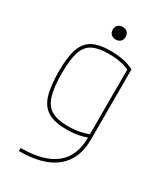

<svg xmlns="http://www.w3.org/2000/svg" viewBox="-219 -773 938 1085"><g transform="rotate(30 250.0 -230.5)"><path d="M92 200Q242 200 317 139.5Q392 79 392 -40V-498L403 -480Q374 -495 338 -502.5Q302 -510 258 -510Q191 -510 152.5 -490Q114 -470 98 -420.5Q82 -371 82 -284Q82 -191 98.5 -137.5Q115 -84 154 -62Q193 -40 261 -40Q302 -40 336.5 -47Q371 -54 402 -67L410 -49Q382 -36 345.5 -28Q309 -20 261 -20Q187 -20 143 -45Q99 -70 80.5 -128Q62 -186 62 -284Q62 -377 80.5 -430.5Q99 -484 142 -507Q185 -530 258 -530Q350 -530 412 -498V-40Q412 88 331 154Q250 220 92 220ZM250 -599Q231 -599 219.5 -610Q208 -621 208 -640Q208 -659 219.5 -670Q231 -681 250 -681Q269 -681 280.5 -670Q292 -659 292 -640Q292 -621 280.5 -610Q269 -599 250 -599Z"/></g></svg>

Font: M PLUS Code Latin Thin
Style: Regular
Weight: 250
Designer: Coji Morishita
Foundry: UNDERFOREST DESIGN
Version: Version 1.002; ttfautohint (v1.8.3)